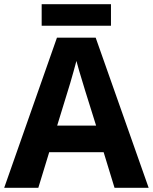

<svg xmlns="http://www.w3.org/2000/svg" viewBox="-20 -897 730 917"><path d="M527 0 475 -170H215L163 0H0L252 -717H437L690 0ZM387 -463Q382 -480 374 -506Q366 -532 358 -559Q350 -586 345 -606Q340 -586 331.5 -556.5Q323 -527 315.5 -500.5Q308 -474 304 -463L253 -297H439ZM510 -877V-774H179V-877Z"/></svg>

Font: Noto Sans Kannada
Style: Bold
Weight: 700
Designer: Jelle Bosma - Monotype Design Team
Foundry: Monotype Imaging Inc.
Version: Version 2.005; ttfautohint (v1.8.4.7-5d5b)